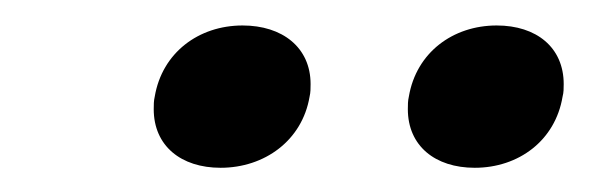

<svg xmlns="http://www.w3.org/2000/svg" viewBox="-20 -727 469 153"><path d="M103.3 -650C102.5 -646.7 102.5 -643.3 102.5 -640C102.5 -610.8 124.2 -593.3 155.8 -593.3C190.8 -593.3 220.8 -615 226.7 -650C227.5 -653.3 227.5 -656.7 227.5 -660C227.5 -689.2 205 -706.7 173.3 -706.7C138.3 -706.7 109.2 -685 103.3 -650ZM305.8 -650C305 -646.7 305 -643.3 305 -640C305 -610.8 326.7 -593.3 358.3 -593.3C393.3 -593.3 422.5 -615 428.3 -650C429.2 -653.3 429.2 -656.7 429.2 -660C429.2 -689.2 407.5 -706.7 375.8 -706.7C340.8 -706.7 311.7 -685 305.8 -650Z"/></svg>

Font: Boon Medium
Style: Italic
Weight: 500
Italic angle: -9°
Designer: Sungsit Sawaiwan
Foundry: FontUni
Version: Version 3.0